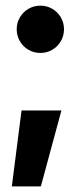

<svg xmlns="http://www.w3.org/2000/svg" viewBox="-20 -519 290 693"><path d="M57.7 -120.3H201.7L127.4 153.9H22.7ZM40.3 -413.4Q40.3 -436.8 51.8 -456.3Q63.2 -475.8 82.7 -487.2Q102.3 -498.6 125.8 -498.6Q149.2 -498.6 168.7 -487.2Q188.2 -475.8 199.6 -456.3Q211 -436.8 211 -413.4Q211 -389.9 199.6 -370.4Q188.2 -350.8 168.7 -339.4Q149.2 -327.9 125.8 -327.9Q102.3 -327.9 82.7 -339.3Q63.1 -350.7 51.7 -370.3Q40.3 -389.9 40.3 -413.4Z"/></svg>

Font: Intratopia Thin
Style: Regular
Weight: 100
Designer: Rasmus Andersson
Foundry: rsms
Version: Version 3.000;Glyphs 3.2.3 (3260)